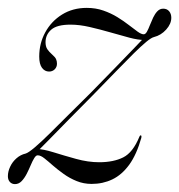

<svg xmlns="http://www.w3.org/2000/svg" viewBox="-25 -459 454 487"><path d="M68.5 -73.5Q76.5 -81.5 97.8 -103Q119 -124.5 148.5 -154.8Q178 -185 210 -217Q243.5 -251.5 269.5 -278.2Q295.5 -305 314.5 -323.8Q333.5 -342.5 346.2 -353Q359 -363.5 365.5 -365Q383.5 -369.5 396.5 -384Q409.5 -398.5 409.5 -414Q409.5 -424 404 -430.5Q398.5 -437 389 -437Q380.5 -437 374.2 -430.5Q368 -424 363.5 -414.5Q359 -405 355.2 -395.2Q351.5 -385.5 347.8 -378.8Q344 -372 339.5 -372Q333.5 -372 324 -378.8Q314.5 -385.5 301.8 -395.5Q289 -405.5 272.8 -415.5Q256.5 -425.5 237.2 -432.2Q218 -439 195 -439Q159.5 -439 132.2 -422Q105 -405 89.8 -377Q74.5 -349 74.5 -315.5Q74.5 -296.5 81.5 -287Q88.5 -277.5 99.5 -277.5Q108 -277.5 113.8 -283.2Q119.5 -289 119.5 -297.5Q119.5 -304 117.2 -309Q115 -314 108 -320Q99.5 -327.5 95 -334.2Q90.5 -341 90.5 -352Q90.5 -371 105 -383.8Q119.5 -396.5 154 -396.5Q176.5 -396.5 202.5 -390.5Q228.5 -384.5 254.5 -377Q280.5 -369.5 303 -363.5Q325.5 -357.5 342.5 -357.5L342 -365Q337 -359.5 316.5 -338.2Q296 -317 266.5 -286.5Q237 -256 205 -223.5Q176.5 -195.5 150 -169Q123.5 -142.5 101.5 -120.8Q79.5 -99 63.2 -85.2Q47 -71.5 40 -69.5Q27 -66.5 16.8 -57.5Q6.5 -48.5 0.8 -36.2Q-5 -24 -5 -12Q-5 -3 0 2.5Q5 8 13 8Q22.5 8 29.8 0.5Q37 -7 42.8 -18.2Q48.5 -29.5 53 -40.2Q57.5 -51 62 -58.2Q66.5 -65.5 71 -65Q78 -65 87.5 -57.5Q97 -50 109.2 -39.2Q121.5 -28.5 136.5 -17.8Q151.5 -7 169.2 0.2Q187 7.5 207.5 7.5Q236 7.5 260 -4Q284 -15.5 302.8 -41.2Q321.5 -67 333.5 -109.5Q334 -112.5 333.8 -113.8Q333.5 -115 332.5 -115.5Q331.5 -116 330.5 -115.2Q329.5 -114.5 328.5 -112Q312 -72 287.5 -59.8Q263 -47.5 226.5 -47.5Q198.5 -47.5 167.8 -56Q137 -64.5 110.5 -72.8Q84 -81 68.5 -81Z"/></svg>

Font: Fraunces 120pt Light
Style: Italic
Weight: 300
Italic angle: -16°
Version: Version 1.000;[b76b70a41]